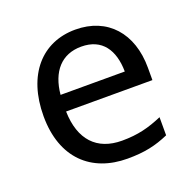

<svg xmlns="http://www.w3.org/2000/svg" viewBox="-104 -651 771 767"><g transform="rotate(-20 282.0 -268.0)"><path d="M292 -546C150 -546 55 -440 55 -264C55 -85 160 10 313 10C386 10 434 -1 489 -25V-102C433 -78 385 -65 317 -65C210 -65 149 -130 146 -251H513V-304C513 -450 429 -546 292 -546ZM291 -474C380 -474 420 -412 421 -321H148C157 -417 207 -474 291 -474Z"/></g></svg>

Font: Noto Sans Buginese
Style: Regular
Weight: 400
Designer: Monotype Design Team
Foundry: Monotype Imaging Inc.
Version: Version 2.002